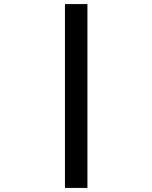

<svg xmlns="http://www.w3.org/2000/svg" viewBox="-20 -820 746 940"><path d="M298 -800V100H408V-800Z"/></svg>

Font: Melete
Style: Regular
Weight: 400
Width: 6
Designer: Sora Sagano
Foundry: DOT COLON
Version: Version 0.200;FEAKit 1.0